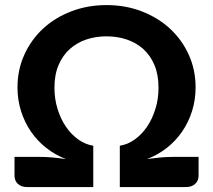

<svg xmlns="http://www.w3.org/2000/svg" viewBox="-20 -754 858 774"><path d="M780.5 -121.5V-46Q780.5 -25.5 766.8 -12.8Q753 0 730.5 0H463V-166.5Q495 -171.5 523.2 -191.8Q551.5 -212 572.8 -243.2Q594 -274.5 606.5 -314.8Q619 -355 619 -400.5Q619 -453 602.5 -492Q586 -531 557.5 -556.5Q529 -582 490.8 -594.8Q452.5 -607.5 409 -607.5Q366 -607.5 328 -594.8Q290 -582 261.5 -556.5Q233 -531 216.2 -492Q199.5 -453 199.5 -400.5Q199.5 -355 212 -314.8Q224.5 -274.5 245.8 -243.2Q267 -212 295.5 -191.8Q324 -171.5 356 -166.5V0H88.5Q65.5 0 52 -12.8Q38.5 -25.5 38.5 -46V-121.5H141.5Q167 -121.5 193.8 -119Q220.5 -116.5 246.5 -112.5Q203 -129 166.8 -157.5Q130.5 -186 104.8 -223.5Q79 -261 64.8 -306.2Q50.5 -351.5 50.5 -402Q50.5 -472.5 78 -533.2Q105.5 -594 153.5 -638.5Q201.5 -683 267.2 -708.2Q333 -733.5 409.5 -733.5Q486 -733.5 551.5 -708.2Q617 -683 665.2 -638.5Q713.5 -594 741 -533.2Q768.5 -472.5 768.5 -402Q768.5 -351.5 754.2 -306.2Q740 -261 714.2 -223.5Q688.5 -186 652.5 -157.8Q616.5 -129.5 573 -113Q598.5 -116.5 625 -119Q651.5 -121.5 677 -121.5Z"/></svg>

Font: Lato 2
Style: Regular
Weight: 800
Designer: Lukasz Dziedzic with Adam Twardoch and Botio Nikoltchev
Foundry: tyPoland Lukasz Dziedzic
Version: Version 2.015; 2015-08-06; http://www.latofonts.com/